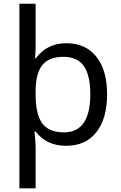

<svg xmlns="http://www.w3.org/2000/svg" viewBox="-20 -780 655 1040"><path d="M172.9 -288.1V-269Q172.9 -160.2 209 -111.6Q245.1 -63 326.2 -63Q469.2 -63 469.2 -270Q469.2 -371.6 434.3 -421.9Q399.4 -472.2 323 -472.2Q246.6 -472.2 210.2 -428.5Q173.8 -384.8 172.9 -288.1ZM172.9 -67.9H167Q172.9 -3.4 172.9 16.1V240.2H85V-759.8H172.9V-536.1Q172.9 -502 169.9 -463.9H173.8Q234.4 -545.9 339.1 -545.9Q443.8 -545.9 502 -472.9Q560.1 -399.9 560.1 -268.8Q560.1 -137.7 502 -64Q443.8 9.8 337.6 9.8Q231.4 9.8 172.9 -67.9Z"/></svg>

Font: NotoSans
Style: Regular
Weight: 400
Designer: Monotype Design team
Foundry: Monotype Imaging Inc.
Version: Version 1.04